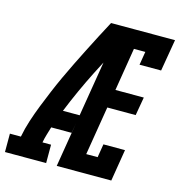

<svg xmlns="http://www.w3.org/2000/svg" viewBox="-150 -832 871 928"><g transform="rotate(15 285.0 -367.5)"><path d="M-42 0V-92H13Q21 -134 34.5 -175.5Q48 -217 64 -257.5Q80 -298 97 -338.5Q114 -379 132.5 -419Q151 -459 170.5 -498.5Q190 -538 210 -577.5Q230 -617 250.5 -656.5Q271 -696 292 -735H338L335 -715L386 -691Q328 -586 274.5 -480Q221 -374 177 -265H261L245 -173H143Q137 -153 131 -133Q125 -113 121 -92H164V0ZM217 0 338 -735H612L585 -576H477L488 -643H431L396 -428H538L522 -336H380L340 -92H397L408 -159H516L490 0Z"/></g></svg>

Font: Iosevka Curly Slab SmBdEx
Style: Italic
Weight: 600
Width: 7
Italic angle: -9°
Monospace: yes
Designer: Belleve Invis
Foundry: Belleve Invis
Version: Version 11.1.0; ttfautohint (v1.8.3)